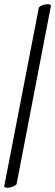

<svg xmlns="http://www.w3.org/2000/svg" viewBox="-29 -775 263 915"><path d="M-8.8 112.3 156.2 -739.3Q171.9 -754.9 199.2 -754.9Q205.6 -754.9 210 -752.9Q214.4 -751 213.9 -748L49.8 103.5Q43.9 109.4 31.2 114.7Q18.6 120.1 4.9 120.1Q0 120.1 -4.9 117.7Q-9.8 115.2 -8.8 112.3Z"/></svg>

Font: Metal
Style: Regular
Weight: 400
Designer: Danh Hong
Version: Version 8.002; ttfautohint (v1.8.3)